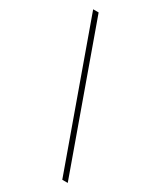

<svg xmlns="http://www.w3.org/2000/svg" viewBox="-191 -777 740 883"><g transform="rotate(30 179.0 -335.0)"><path d="M299 40 30 -710H59L328 40Z"/></g></svg>

Font: Outfit Thin
Style: Regular
Weight: 100
Designer: Rodrigo Fuenzalida
Foundry: fragTYPE
Version: Version 1.000